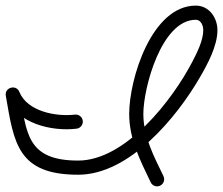

<svg xmlns="http://www.w3.org/2000/svg" viewBox="-27 -592 788 678"><path d="M265.3 -165.4C263.6 -179.1 251.2 -188.9 237.5 -187.3C171.1 -179.4 69.5 -198 41.3 -267.6C35.7 -281.4 22.5 -285.3 11.3 -282.1C0.1 -278.9 -9 -268.6 -6.5 -253.9C22.2 -88.4 34.3 25 249 25C429.6 25 596.1 -176 678.6 -318.4C706 -365.5 740.8 -429.5 740.8 -485.6C740.8 -529.3 711.4 -572.2 664.5 -572.2C508.3 -572.2 429.2 -312.8 429.2 -189.8C429.2 -100.8 467.9 -25.9 505.2 51.9C511.2 64.3 526.1 69.6 538.5 63.6C551 57.6 556.2 42.7 550.3 30.2C550.3 30.2 550.3 30.2 550.3 30.2C516.4 -40.3 479.2 -109.2 479.2 -189.8C479.2 -281.5 543.1 -522.2 664.5 -522.2C682.8 -522.2 690.8 -501 690.8 -485.6C690.8 -449 668.4 -405.2 652 -373.6C582.2 -239.4 417 -25 249 -25C66.4 -25 66.9 -123.7 42.8 -262.5C40.2 -277.2 25.5 -280.6 12.8 -277C0.1 -273.4 -10.6 -262.6 -5 -248.8C32.4 -156.6 153.3 -126.9 243.4 -137.6C257.1 -139.3 266.9 -151.7 265.3 -165.4Z"/></svg>

Font: FRB American Cursive Guidelines Arrows Semibold
Style: Italic
Weight: 600
Italic angle: -25°
Version: Version 2.0;Modular Font Editor K font №1